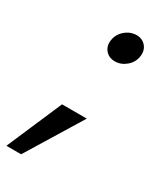

<svg xmlns="http://www.w3.org/2000/svg" viewBox="-223 -627 705 833"><g transform="rotate(30 130.0 -210.0)"><path d="M265.1 -485.8Q260.3 -455.1 235.4 -434.1Q210.4 -413.1 180.2 -413.1Q149.4 -413.1 132.1 -434.1Q114.7 -455.1 120.1 -485.8Q125 -516.6 150.1 -537.8Q175.3 -559.1 206.1 -559.1Q235.8 -559.1 253.2 -537.8Q270.5 -516.6 265.1 -485.8ZM-43.9 139.2 75.2 -137.2H199.2L29.8 139.2Z"/></g></svg>

Font: SVN-Poppins Medium
Style: Italic
Weight: 500
Italic angle: -10°
Designer: Ninad Kale (Devanagari), Jonny Pinhorn (Latin)
Foundry: Indian Type Foundry
Version: Version 3.002 2017